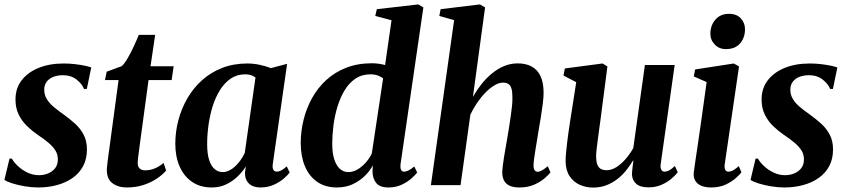

<svg xmlns="http://www.w3.org/2000/svg" viewBox="-21 -837 3830 868"><path d="M371.5 -435H358.5Q351 -456.5 325.8 -476.8Q300.5 -497 263 -497Q240.5 -497 221.5 -490Q202.5 -483 191 -468.8Q179.5 -454.5 179 -432.5Q178.5 -410 189.5 -391Q200.5 -372 220.2 -355Q240 -338 266 -320Q294.5 -299.5 318.5 -277.8Q342.5 -256 357.2 -228Q372 -200 372 -161Q372 -118.5 355 -86.5Q338 -54.5 307.8 -33Q277.5 -11.5 237.5 -0.5Q197.5 10.5 151.5 10.5Q121.5 10.5 89.8 5Q58 -0.5 33.2 -8.5Q8.5 -16.5 -1 -24L22 -120H32.5Q42 -103 60.8 -85.5Q79.5 -68 104 -56.5Q128.5 -45 155 -45Q176.5 -45 196 -52.8Q215.5 -60.5 228 -76.2Q240.5 -92 240.5 -116.5Q240.5 -139.5 228.8 -157.8Q217 -176 196.5 -193Q176 -210 149.5 -227.5Q125.5 -244 102.5 -265.8Q79.5 -287.5 64.2 -317.5Q49 -347.5 49 -387.5Q49 -437.5 76.8 -473.8Q104.5 -510 153.5 -530Q202.5 -550 267.5 -550Q292.5 -550 318 -547Q343.5 -544 363.2 -539.8Q383 -535.5 391.5 -532Z M611 -183.5Q608.5 -164 606.5 -148.8Q604.5 -133.5 603 -121.8Q601.5 -110 601.5 -100.5Q601.5 -83.5 610.5 -75.2Q619.5 -67 635 -67Q659 -67 680.2 -76.2Q701.5 -85.5 718.5 -100.5L730 -66Q714.5 -47.5 688.8 -30Q663 -12.5 628.5 -1Q594 10.5 552 10.5Q513 10.5 487 -9Q461 -28.5 462 -72.5Q462.5 -77 463 -84.5Q463.5 -92 465.2 -104.2Q467 -116.5 469.2 -135.5Q471.5 -154.5 475.5 -181.5L515 -475H453.5L461.5 -513L529.5 -538Q543 -551 557.2 -575.8Q571.5 -600.5 584.5 -628.8Q597.5 -657 606.5 -679.5H680.5L659.5 -537.5H764L755 -475H650.5Z M1212.5 -97.5Q1209.5 -77 1215 -69Q1220.5 -61 1230.5 -61Q1239.5 -61 1250.2 -66.5Q1261 -72 1275.5 -85L1288.5 -57Q1281 -46.5 1262.8 -30.5Q1244.5 -14.5 1217.5 -2Q1190.5 10.5 1156.5 10.5Q1122.5 10.5 1104.2 -7.5Q1086 -25.5 1086.5 -56.5L1090.5 -84.5Q1076 -61.5 1053.8 -39.8Q1031.5 -18 1002.2 -3.8Q973 10.5 936.5 10.5Q884 10.5 847.2 -14.8Q810.5 -40 791 -84.5Q771.5 -129 771.5 -187Q771.5 -241.5 785.5 -294Q799.5 -346.5 826.2 -392.8Q853 -439 892.5 -474.5Q932 -510 983.5 -530Q1035 -550 1097.5 -550Q1125.5 -550 1154 -543.8Q1182.5 -537.5 1204 -529L1277 -548.5ZM1134 -486.5Q1126 -493 1114.5 -497Q1103 -501 1088 -501Q1050.5 -501 1022.2 -481.8Q994 -462.5 973.5 -429.8Q953 -397 940.2 -356Q927.5 -315 921.5 -271Q915.5 -227 915.5 -185.5Q915.5 -142.5 924.2 -114.5Q933 -86.5 949 -72.8Q965 -59 985.5 -59Q1000.5 -59 1015 -66Q1029.5 -73 1042.5 -85.2Q1055.5 -97.5 1066.5 -113Q1077.5 -128.5 1085.5 -145.5Z M1790 -96.5Q1788 -78.5 1791.8 -69.8Q1795.5 -61 1805.5 -61Q1814.5 -61 1825.5 -66.2Q1836.5 -71.5 1852 -84.5L1865 -57Q1857 -46.5 1839.2 -30.5Q1821.5 -14.5 1795 -2Q1768.5 10.5 1734.5 10.5Q1696.5 10.5 1680 -9.5Q1663.5 -29.5 1663 -62.5L1664.5 -89.5Q1652 -65.5 1629 -42.5Q1606 -19.5 1574 -4.5Q1542 10.5 1502 10.5Q1449 10.5 1412.5 -15.2Q1376 -41 1357.2 -86.2Q1338.5 -131.5 1338.5 -190Q1338.5 -243.5 1351.5 -295.8Q1364.5 -348 1390 -394Q1415.5 -440 1454.2 -475.5Q1493 -511 1544.8 -531Q1596.5 -551 1661 -551Q1676 -551 1691.5 -548.8Q1707 -546.5 1720 -543L1749 -745.5L1675.5 -765L1682.5 -795.5L1870 -817L1893 -803.5ZM1711 -482.5Q1701.5 -490.5 1686.8 -495.8Q1672 -501 1653.5 -501Q1615 -501 1586 -481.5Q1557 -462 1537 -428.8Q1517 -395.5 1504.5 -354.5Q1492 -313.5 1486.5 -270Q1481 -226.5 1481 -187Q1481 -145 1490.2 -116.5Q1499.5 -88 1515.8 -73.5Q1532 -59 1553.5 -59Q1576 -59 1596.8 -71.8Q1617.5 -84.5 1634.2 -104Q1651 -123.5 1660 -144Z M2327 10.5Q2298.5 10.5 2281.2 1.8Q2264 -7 2256.8 -22.5Q2249.5 -38 2249.5 -59.5Q2250 -71 2252.2 -89.2Q2254.5 -107.5 2258 -129.5Q2261.5 -151.5 2265.8 -174.8Q2270 -198 2273.5 -219.5Q2277 -241.5 2281 -265.5Q2285 -289.5 2288.2 -313.2Q2291.5 -337 2293.8 -358.8Q2296 -380.5 2295.5 -398.5Q2295.5 -423 2291 -437.2Q2286.5 -451.5 2277.2 -457.5Q2268 -463.5 2253 -463.5Q2235 -463.5 2214.8 -451.5Q2194.5 -439.5 2174.2 -419Q2154 -398.5 2136.2 -372.5Q2118.5 -346.5 2105.5 -319L2061 0H1927L2032 -746L1965 -765L1971 -795.5L2148.5 -817L2172 -803.5L2117 -399Q2133.5 -428.5 2155 -455.8Q2176.5 -483 2202.5 -504.5Q2228.5 -526 2257.8 -538.2Q2287 -550.5 2319.5 -550.5Q2356 -550.5 2382.2 -536.5Q2408.5 -522.5 2422.5 -493Q2436.5 -463.5 2436.5 -417.5Q2436.5 -397.5 2432.8 -367.8Q2429 -338 2423.8 -305.5Q2418.5 -273 2413.5 -245Q2410.5 -225.5 2407 -204.2Q2403.5 -183 2400 -162Q2396.5 -141 2394 -122.5Q2391.5 -104 2391 -90.5Q2391 -73 2396.5 -66.8Q2402 -60.5 2409 -60.5Q2418 -60.5 2428.5 -66.2Q2439 -72 2455.5 -85.5L2467.5 -57.5Q2460.5 -48 2442 -31.8Q2423.5 -15.5 2394.8 -2.5Q2366 10.5 2327 10.5Z M2660 11Q2627.5 11 2599.5 -1.8Q2571.5 -14.5 2554 -40.8Q2536.5 -67 2536 -108.5Q2536 -125 2538 -146.2Q2540 -167.5 2542.8 -191.5Q2545.5 -215.5 2549 -239Q2552.5 -262.5 2555.5 -283L2584 -465.5L2526.5 -495.5L2532.5 -527.5L2703 -550L2725 -536.5L2692.5 -286.5Q2689.5 -266 2686.5 -243.5Q2683.5 -221 2680.8 -199.8Q2678 -178.5 2676 -160.8Q2674 -143 2674 -131.5Q2674 -108.5 2679 -94.2Q2684 -80 2694.5 -73.8Q2705 -67.5 2721.5 -67.5Q2744 -67.5 2766.5 -82Q2789 -96.5 2808.5 -119.5Q2828 -142.5 2842 -167.5L2894.5 -543H3029L2966 -96Q2963.5 -78 2968.8 -69.5Q2974 -61 2983.5 -61Q2993 -61 3003.8 -66.5Q3014.5 -72 3030 -86.5L3043 -58.5Q3035 -47 3016.5 -30.8Q2998 -14.5 2971 -2.2Q2944 10 2911 10Q2873.5 10 2855.5 -5.8Q2837.5 -21.5 2836 -47.5Q2836 -51 2836.5 -58.2Q2837 -65.5 2838 -74.5Q2839 -83.5 2840.2 -93.2Q2841.5 -103 2842.5 -111L2841 -111.5Q2827.5 -89 2810 -67Q2792.5 -45 2770 -27.5Q2747.5 -10 2720.2 0.5Q2693 11 2660 11Z M3193.5 10.5Q3168 10.5 3149.5 2.8Q3131 -5 3122 -20.2Q3113 -35.5 3115.5 -58Q3117.5 -74.5 3122 -104.8Q3126.5 -135 3132.5 -175.2Q3138.5 -215.5 3145.2 -263Q3152 -310.5 3159.2 -362.2Q3166.5 -414 3173.5 -466L3115.5 -491.5L3121.5 -523L3296.5 -550L3320 -536.5L3255.5 -95.5Q3253 -77.5 3257.8 -69.2Q3262.5 -61 3272 -61Q3282 -61 3292.5 -66.5Q3303 -72 3319 -86L3331 -58Q3323 -47.5 3304.8 -31.2Q3286.5 -15 3258.8 -2.2Q3231 10.5 3193.5 10.5ZM3260.5 -615Q3229.5 -615 3209.5 -636.5Q3189.5 -658 3190.5 -687Q3191.5 -724 3214 -749.2Q3236.5 -774.5 3275 -774.5Q3310 -774.5 3328.8 -753.2Q3347.5 -732 3347 -704.5Q3347 -667 3325 -641Q3303 -615 3260.5 -615Z M3744.5 -435H3731.5Q3724 -456.5 3698.8 -476.8Q3673.5 -497 3636 -497Q3613.5 -497 3594.5 -490Q3575.5 -483 3564 -468.8Q3552.5 -454.5 3552 -432.5Q3551.5 -410 3562.5 -391Q3573.5 -372 3593.2 -355Q3613 -338 3639 -320Q3667.5 -299.5 3691.5 -277.8Q3715.5 -256 3730.2 -228Q3745 -200 3745 -161Q3745 -118.5 3728 -86.5Q3711 -54.5 3680.8 -33Q3650.5 -11.5 3610.5 -0.5Q3570.5 10.5 3524.5 10.5Q3494.5 10.5 3462.8 5Q3431 -0.5 3406.2 -8.5Q3381.5 -16.5 3372 -24L3395 -120H3405.5Q3415 -103 3433.8 -85.5Q3452.5 -68 3477 -56.5Q3501.5 -45 3528 -45Q3549.5 -45 3569 -52.8Q3588.5 -60.5 3601 -76.2Q3613.5 -92 3613.5 -116.5Q3613.5 -139.5 3601.8 -157.8Q3590 -176 3569.5 -193Q3549 -210 3522.5 -227.5Q3498.5 -244 3475.5 -265.8Q3452.5 -287.5 3437.2 -317.5Q3422 -347.5 3422 -387.5Q3422 -437.5 3449.8 -473.8Q3477.5 -510 3526.5 -530Q3575.5 -550 3640.5 -550Q3665.5 -550 3691 -547Q3716.5 -544 3736.2 -539.8Q3756 -535.5 3764.5 -532Z"/></svg>

Font: Merriweather 60pt
Style: Bold Italic
Weight: 700
Italic angle: -7.8°
Version: Version 2.101